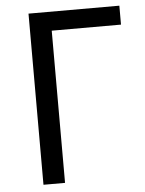

<svg xmlns="http://www.w3.org/2000/svg" viewBox="-52 -756 603 798"><g transform="rotate(-5 249.5 -357.0)"><path d="M97 0V-714H476V-635H187V0Z"/></g></svg>

Font: Noto Sans Historical
Style: Regular
Weight: 400
Designer: Monotype Design Team
Foundry: Monotype Imaging Inc.
Version: Version 2.013; ttfautohint (v1.8.4.7-5d5b)